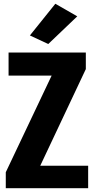

<svg xmlns="http://www.w3.org/2000/svg" viewBox="-20 -986 492 1006"><path d="M10.3 0H441.9V-117.7H190.9L429.7 -624V-710.9H24.9V-589.8H250.5L10.3 -83.5ZM136.7 -800.3 232.9 -755.4 384.8 -900.4 270 -966.3Z"/></svg>

Font: Roboto Flex Super Cond Bold
Style: Regular
Weight: 700
Width: 3
Designer: Berlow after Robertson
Foundry: Google
Version: Version 3.000